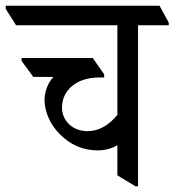

<svg xmlns="http://www.w3.org/2000/svg" viewBox="-57 -643 608 669"><path d="M284 -119C310 -119 333 -126 352 -137V-32L415 6H424V-555H531V-564L499 -623H-37V-612L-1 -555H352V-243C323 -207 288 -186 248 -186C195 -186 159 -223 159 -268C159 -329 210 -373 288 -373H306V-384L266 -441H18V-431L59 -375H129C109 -353 99 -324 98 -295C99 -249 120 -206 153 -174C187 -140 230 -119 284 -119Z"/></svg>

Font: Noto Serif Devanagari Condensed
Style: Regular
Weight: 400
Width: 3
Designer: Universal Thirst, Indian Type Foundry and the Monotype Design Team
Foundry: Monotype Imaging Inc.
Version: Version 2.004